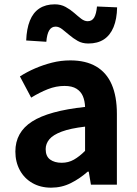

<svg xmlns="http://www.w3.org/2000/svg" viewBox="-20 -853 631 887"><path d="M216 14Q167 14 129.5 -7.5Q92 -29 71.5 -67Q51 -105 51 -153Q51 -242 128 -291.5Q205 -341 373 -359Q372 -387 363 -408.5Q354 -430 333.5 -443Q313 -456 278 -456Q239 -456 201 -441Q163 -426 124 -402L72 -500Q105 -521 142 -537Q179 -553 220 -563.5Q261 -574 305 -574Q376 -574 424 -546Q472 -518 496 -463Q520 -408 520 -327V0H400L390 -60H385Q349 -28 307 -7Q265 14 216 14ZM265 -101Q296 -101 321.5 -115.5Q347 -130 373 -156V-268Q305 -260 265 -245Q225 -230 208 -209.5Q191 -189 191 -164Q191 -131 211.5 -116Q232 -101 265 -101ZM388 -652Q360 -652 339 -664Q318 -676 300.5 -691Q283 -706 267.5 -718Q252 -730 237 -730Q218 -730 207.5 -713Q197 -696 194 -660L101 -666Q103 -720 118 -757.5Q133 -795 162 -814Q191 -833 233 -833Q261 -833 283 -821Q305 -809 322.5 -793.5Q340 -778 355 -766.5Q370 -755 385 -755Q405 -755 415 -772Q425 -789 428 -823L521 -819Q520 -765 504.5 -727.5Q489 -690 460 -671Q431 -652 388 -652Z"/></svg>

Font: Noto Sans HK Thin
Style: Bold
Weight: 700
Version: Version 2.004-H2;hotconv 1.0.118;makeotfexe 2.5.65603